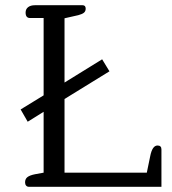

<svg xmlns="http://www.w3.org/2000/svg" viewBox="-20 -715 657 735"><path d="M76 -17Q76 -30 85 -37Q94 -44 114 -48L147 -54V-287L86 -249L59 -296L147 -350V-646H95Q78 -646 78 -667Q78 -680 87.5 -687.5Q97 -695 114 -695H296Q308 -695 308 -682Q308 -672 301.5 -666.5Q295 -661 280 -657L227 -645V-399L371 -488L399 -442L227 -336V-54H542L555 -117Q563 -158 583 -158Q598 -158 598 -143V0H90Q84 0 80 -4.5Q76 -9 76 -17Z"/></svg>

Font: Maitree
Style: Regular
Weight: 400
Designer: CadsonDemak Team
Foundry: CadsonDemak
Version: Version 1.000